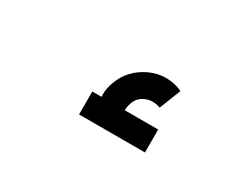

<svg xmlns="http://www.w3.org/2000/svg" viewBox="-40 -440 748 588"><g transform="rotate(30 334.0 -146.0)"><path d="M481 -31.2H248V-112.3H280.8Q280.3 -116.7 280.3 -121.1Q280.3 -143.6 289.1 -166Q309.1 -221.2 365.2 -248Q394 -261.2 423.3 -261.2Q448.2 -261.2 473.1 -252L481 -248L451.2 -171.9Q449.2 -174.3 446.8 -174.3Q435.1 -177.7 424.3 -177.7Q410.6 -177.7 397.9 -171.9Q375 -162.1 367.2 -137.2Q362.8 -125 362.8 -112.3H481Z"/></g></svg>

Font: DimaBlue
Style: Bold
Weight: 700
Designer: R.Balvardi
Foundry: Dima Software Group
Version: Version 1.00;February 3, 2019;FontCreator 11.5.0.2427 64-bit